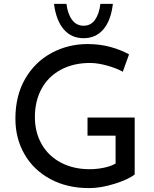

<svg xmlns="http://www.w3.org/2000/svg" viewBox="-20 -957 792 985"><path d="M437 8Q324 8 238 -38.5Q152 -85 105.5 -166Q59 -247 59 -348Q59 -466 109 -552.5Q159 -639 244 -685Q329 -731 430 -731Q491 -731 545 -716.5Q599 -702 642 -678L610 -589Q578 -607 529.5 -620.5Q481 -634 442 -634Q358 -634 293.5 -600Q229 -566 194 -503Q159 -440 159 -356Q159 -278 194 -217Q229 -156 293 -122.5Q357 -89 439 -89Q477 -89 513 -96.5Q549 -104 573 -118V-261H429V-354H671V-62Q638 -36 567.5 -14Q497 8 437 8ZM257 -937H321Q327 -886 349.5 -855.5Q372 -825 409 -825Q446 -825 467.5 -855.5Q489 -886 495 -937H559Q549 -851 510 -806Q471 -761 409 -761Q346 -761 307 -806.5Q268 -852 257 -937Z"/></svg>

Font: Josefin Sans
Style: Regular
Weight: 400
Designer: Santiago Orozco
Foundry: Typemade
Version: Version 2.000